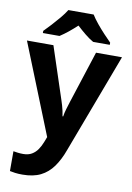

<svg xmlns="http://www.w3.org/2000/svg" viewBox="-106 -831 783 1136"><g transform="rotate(10 285.5 -263.0)"><path d="M0 -546H159L262 -234Q267 -219 271.5 -203.5Q276 -188 279.5 -172Q283 -156 285 -141H289Q292 -162 299.5 -187Q307 -212 314 -234L415 -546H571L347 50Q325 111 294.5 153.5Q264 196 220 218Q176 240 111 240Q86 240 67 237.5Q48 235 35 232V113Q46 115 61.5 117Q77 119 94 119Q125 119 146 106.5Q167 94 181 73.5Q195 53 205 27L217 -4ZM362 -766Q376 -743 398.5 -715.5Q421 -688 445 -662.5Q469 -637 487 -619V-606H387Q361 -621 336 -641.5Q311 -662 285 -686Q259 -662 235 -642.5Q211 -623 185 -606H85V-619Q104 -638 127.5 -663.5Q151 -689 173.5 -716Q196 -743 210 -766Z"/></g></svg>

Font: Noto Sans Lao Looped
Style: Bold
Weight: 700
Designer: Mark Frömberg, Ben Mitchell
Foundry: The Fontpad Ltd
Version: Version 1.001